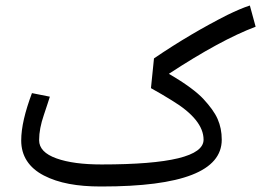

<svg xmlns="http://www.w3.org/2000/svg" viewBox="-20 -662 966 697"><path d="M785 -155C785 -183 780 -207 770 -230C760 -253 742 -277 719 -302C696 -327 655 -358 593 -394C718 -476 823 -533 908 -565L887 -642C862 -634 835 -622 806 -608C719 -564 630 -512 539 -450L528 -342C554 -328 580 -312 603 -298C681 -251 719 -203 719 -155C719 -95 597 -65 349 -65C281 -65 227 -72 185 -87C143 -102 122 -124 122 -153C122 -182 128 -212 139 -244C150 -276 157 -299 161 -311L96 -324C71 -257 57 -200 57 -152C57 -96 85 -53 139 -25C193 3 261 15 345 15H349C641 15 785 -41 785 -155Z"/></svg>

Font: Iranian Sans 
Style: Regular
Weight: 400
Designer: Hooman Mehr, Hadi Navid in Neviseh Pardaz Co. Ltd. (http://nevisa.com)
Foundry: http://font-store.ir
Version: 5.0.0 build 1/7/1393